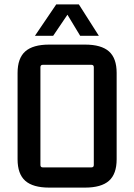

<svg xmlns="http://www.w3.org/2000/svg" viewBox="-20 -846 611 874"><path d="M339 -826 430 -683H345L287 -779L222 -683H139L236 -826ZM60 -121V-514Q60 -581 95 -612Q130 -643 204 -643H367Q441 -643 476 -612Q511 -581 511 -514V-121Q511 -54 476 -23Q441 8 367 8H204Q130 8 95 -23Q60 -54 60 -121ZM396 -551H175Q164 -551 164 -540V-95Q164 -84 175 -84H396Q407 -84 407 -95V-540Q407 -551 396 -551Z"/></svg>

Font: Gemunu Libre SemiBold
Style: Regular
Weight: 600
Designer: Puspanada Ekanayake, Sola Matas, Pathum Egodawatta, Kosala Senevirathne
Foundry: mooniak
Version: Version 1.100